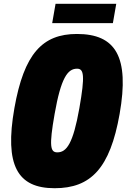

<svg xmlns="http://www.w3.org/2000/svg" viewBox="-20 -973 665 1004"><path d="M252.9 -852.1H570.3L587.9 -953.1H270.5ZM265.6 11.2C455.1 11.2 555.2 -92.8 605.5 -377C658.2 -676.8 584.5 -795.4 382.3 -795.4C201.2 -795.4 105.5 -691.4 55.2 -407.2C2.4 -107.4 71.8 11.2 265.6 11.2ZM279.8 -176.3C243.2 -176.3 235.8 -207.5 265.6 -377C298.8 -565.4 333.5 -613.8 382.8 -613.8C418.5 -613.8 425.3 -580.1 395 -407.2C362.3 -222.2 328.1 -176.3 279.8 -176.3Z"/></svg>

Font: Decalotype Black Italic
Style: Regular
Weight: 900
Italic angle: -10°
Designer: Alfredo Marco Pradil
Foundry: Alfredo Marco Pradil
Version: Version 1.0